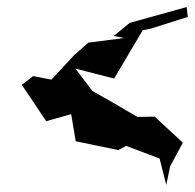

<svg xmlns="http://www.w3.org/2000/svg" viewBox="-20 -514 553 545"><path d="M463 -42 499 -109 419 -183 370 -182C328 -207 285 -232 242 -256L192 -322L187 -321L304 -291L385 -428L409 -433L513 -466L510 -494L348 -449L303 -412L332 -406L231 -393L190 -357L126 -288L74 -298L42 -273C65 -239 88 -205 111 -170L182 -190L195 -113L316 -88L338 -100L433 -64L452 11Z"/></svg>

Font: Charger Distortion
Style: 2
Weight: 400
Designer: Jasper
Foundry: Cannot Into Space Fonts
Version: Version 0.98